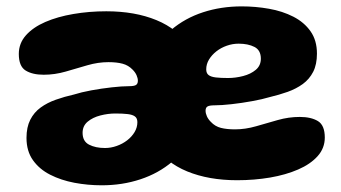

<svg xmlns="http://www.w3.org/2000/svg" viewBox="-20 -550 1042 587"><path d="M305 -515.5Q392.5 -515.5 458.2 -488.5Q524 -461.5 560.5 -406.5Q597 -351.5 597 -267Q597 -197 573 -144.2Q549 -91.5 506.8 -55.8Q464.5 -20 409.2 -1.8Q354 16.5 291 16.5Q248.5 16.5 207.5 8.8Q166.5 1 133.5 -15.8Q100.5 -32.5 80.8 -60.2Q61 -88 61 -128.5Q61 -161 72.5 -183.8Q84 -206.5 104.2 -221.2Q124.5 -236 150.8 -245.2Q177 -254.5 206 -261Q228 -268 259.2 -273.8Q290.5 -279.5 321.8 -283Q353 -286.5 374 -286.5Q390 -286.5 395.8 -290.2Q401.5 -294 401.5 -303Q401.5 -311 397.5 -320Q393.5 -329 385.5 -337Q372.5 -350.5 354.8 -355.2Q337 -360 311.5 -360Q280 -360 247.2 -350.5Q214.5 -341 181 -331.2Q147.5 -321.5 113.5 -321.5Q79 -321.5 58.2 -334.5Q37.5 -347.5 37.5 -385Q37.5 -417.5 59.2 -442Q81 -466.5 118.5 -482.8Q156 -499 204.2 -507.2Q252.5 -515.5 305 -515.5ZM333 -203Q310 -203 286.8 -197Q263.5 -191 248 -178Q232.5 -165 232.5 -144Q232.5 -118 252.2 -107.8Q272 -97.5 301 -97.5Q319 -97.5 336.8 -103.8Q354.5 -110 368.8 -121Q383 -132 391.5 -146.2Q400 -160.5 400 -176.5Q400 -188.5 392.5 -194Q385 -199.5 370.5 -201.2Q356 -203 333 -203ZM705 1Q618 1 552.2 -26Q486.5 -53 449.8 -108Q413 -163 413 -247.5Q413 -317 437 -369.8Q461 -422.5 503.2 -458.5Q545.5 -494.5 600.8 -512.5Q656 -530.5 719 -530.5Q761.5 -530.5 802.5 -523.2Q843.5 -516 876.8 -499Q910 -482 929.5 -454.2Q949 -426.5 949 -386Q949 -353 937.5 -330.5Q926 -308 905.8 -293.2Q885.5 -278.5 859.5 -269.2Q833.5 -260 804 -253Q782.5 -246.5 751 -240.8Q719.5 -235 688.2 -231.5Q657 -228 636 -228Q620.5 -228 614.5 -224.5Q608.5 -221 608.5 -211.5Q608.5 -203.5 612.5 -194.5Q616.5 -185.5 624.5 -177.5Q637.5 -163.5 655.5 -159Q673.5 -154.5 698.5 -154.5Q730 -154.5 763 -164Q796 -173.5 829.2 -183Q862.5 -192.5 896.5 -192.5Q931 -192.5 952 -179.8Q973 -167 973 -129.5Q973 -97 951 -72.5Q929 -48 891.5 -31.8Q854 -15.5 805.8 -7.2Q757.5 1 705 1ZM677 -311.5Q700 -311.5 723.2 -317.5Q746.5 -323.5 762 -336.5Q777.5 -349.5 777.5 -370.5Q777.5 -396.5 758 -406.5Q738.5 -416.5 709.5 -416.5Q691 -416.5 673.2 -410.2Q655.5 -404 641.5 -393Q627.5 -382 619 -368Q610.5 -354 610.5 -338Q610.5 -326 617.8 -320.5Q625 -315 640 -313.2Q655 -311.5 677 -311.5Z"/></svg>

Font: Gluten
Style: Bold
Weight: 700
Designer: Tyler Finck
Foundry: Etcetera Type Company
Version: Version 1.204